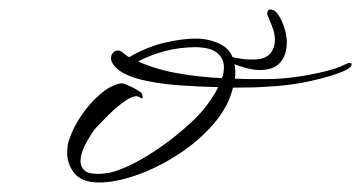

<svg xmlns="http://www.w3.org/2000/svg" viewBox="-20 -365 758 403"><path d="M188 18Q152 18 136.5 -1Q121 -20 121 -44Q121 -52 122 -59.5Q123 -67 126 -74Q134 -98 151 -123Q168 -148 190 -167Q212 -186 233 -190Q237 -191 247.5 -186.5Q258 -182 267.5 -176.5Q277 -171 277 -169Q279 -167 279.5 -161.5Q280 -156 273 -161Q264 -167 245.5 -155Q227 -143 208.5 -124.5Q190 -106 179 -94Q168 -79 158.5 -60.5Q149 -42 149 -27Q149 -15 157 -7.5Q165 0 185 0Q190 0 195.5 -0.5Q201 -1 208 -2Q228 -6 257.5 -20.5Q287 -35 319.5 -58Q352 -81 380 -107Q397 -122 412.5 -142Q428 -162 438 -182Q401 -183 362.5 -185.5Q324 -188 291 -194.5Q258 -201 238 -212Q225 -220 219 -228Q213 -236 213 -243Q213 -250 217.5 -254.5Q222 -259 227 -259Q232 -259 236 -256Q240 -253 243.5 -250Q247 -247 251 -245Q289 -267 326 -275.5Q363 -284 390 -284Q421 -284 445 -271Q469 -258 473 -226Q475 -212 473 -200Q490 -199 507 -199Q524 -199 539 -199Q569 -199 601.5 -203.5Q634 -208 661.5 -215Q689 -222 703 -229Q710 -233 714 -233Q718 -233 718 -230Q718 -223 702 -216Q680 -206 634.5 -195.5Q589 -185 539 -183Q526 -182 508 -181.5Q490 -181 469 -181Q459 -140 427.5 -104Q396 -68 353.5 -40.5Q311 -13 267 2.5Q223 18 188 18ZM446 -201Q450 -212 450 -224Q450 -241 437 -253Q424 -265 392 -266Q358 -266 327 -258Q296 -250 270 -236Q308 -219 354 -211Q400 -203 446 -201ZM525 -218Q512 -218 495.5 -222.5Q479 -227 468 -232Q465 -234 461 -241Q457 -248 464 -246Q472 -244 484 -242Q496 -240 507 -240Q513 -240 519 -240.5Q525 -241 529 -242Q544 -246 550.5 -257Q557 -268 557 -281Q557 -295 551 -310Q545 -325 542 -332Q541 -333 541 -336Q541 -345 547 -345Q557 -345 564.5 -333.5Q572 -322 577 -306Q582 -290 582 -277Q582 -249 568 -233.5Q554 -218 525 -218Z"/></svg>

Font: WindSong
Style: Regular
Weight: 400
Designer: Robert E. Leuschke
Foundry: Robert E. Leuschke
Version: Version 1.010; ttfautohint (v1.8.3)